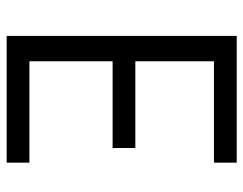

<svg xmlns="http://www.w3.org/2000/svg" viewBox="-97 -634 731 577"><g transform="rotate(90 268.5 -345.5)"><path d="M87.9 -691.4H468.8V-623H164.1V-386.7H424.8V-318.4H164.1V-68.4H468.8V0H87.9Z"/></g></svg>

Font: Gidole
Style: Regular
Weight: 400
Version: Version 2.100; ttfautohint (v1.8.4.7-5d5b)